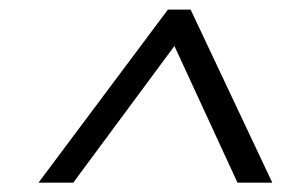

<svg xmlns="http://www.w3.org/2000/svg" viewBox="-20 -720 630 401"><path d="M330.7 -700H378.1L548.7 -338.5H476L333.6 -647.1H361.4L133 -338.5H60.4Z"/></svg>

Font: Pathway Extreme 8pt Thin 12pt
Style: Italic
Weight: 100
Italic angle: -8°
Version: Version 1.001;gftools[0.9.26]